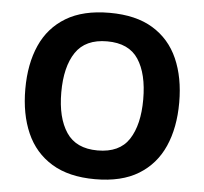

<svg xmlns="http://www.w3.org/2000/svg" viewBox="-52 -780 900 845"><g transform="rotate(5 398.0 -357.5)"><path d="M738 -358Q738 -247 701.5 -164.5Q665 -82 590 -36Q515 10 398 10Q282 10 206.5 -36Q131 -82 94.5 -165Q58 -248 58 -359Q58 -470 94.5 -552Q131 -634 206.5 -679.5Q282 -725 399 -725Q515 -725 590 -679.5Q665 -634 701.5 -551.5Q738 -469 738 -358ZM217 -358Q217 -246 260 -181.5Q303 -117 398 -117Q495 -117 537 -181.5Q579 -246 579 -358Q579 -471 537 -535Q495 -599 399 -599Q303 -599 260 -535Q217 -471 217 -358Z"/></g></svg>

Font: Noto IKEA Latin
Style: Bold
Weight: 700
Designer: Monotype Design Team
Foundry: Monotype Imaging Inc.
Version: Version 1.0